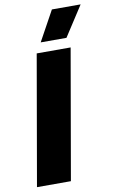

<svg xmlns="http://www.w3.org/2000/svg" viewBox="-100 -968 610 1020"><g transform="rotate(-10 205.5 -458.0)"><path d="M14 0H197L319 -700H136ZM411 -916H256L167 -754H306Z"/></g></svg>

Font: Fixel Text 20240404 ExtraBold
Style: Italic
Weight: 800
Width: 4
Italic angle: -10°
Designer: AlfaBravo + MacPaw
Foundry: Kyrylo Tkachov, Marchela Mozhyna, Serhii Makarenko, Maria Weinstein, Zakhar Kryvoshyya
Version: Version 1.211;Glyphs 3.2 (3225)